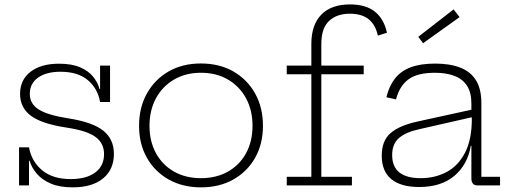

<svg xmlns="http://www.w3.org/2000/svg" viewBox="-20 -818 2260 847"><path d="M300.5 8.5Q243 8.5 204 -8.2Q165 -25 142.2 -51.8Q119.5 -78.5 110.5 -109H98.5L108 -168Q119 -106 165.8 -67Q212.5 -28 292 -28Q360.5 -28 399.8 -56.8Q439 -85.5 439 -138.5Q439 -186 401.5 -213.8Q364 -241.5 274.5 -255Q164.5 -271.5 116.5 -307.2Q68.5 -343 68.5 -403.5Q68.5 -466 114.8 -501.5Q161 -537 240.5 -537Q297.5 -537 334.8 -520.5Q372 -504 392 -478.2Q412 -452.5 419 -425.5H431L421.5 -368Q411.5 -427 367.8 -464.2Q324 -501.5 246.5 -501.5Q185 -501.5 148.2 -475.8Q111.5 -450 111.5 -404Q111.5 -359 152.2 -334.2Q193 -309.5 281 -296Q389.5 -279 436 -241.2Q482.5 -203.5 482.5 -139.5Q482.5 -70 434.5 -30.8Q386.5 8.5 300.5 8.5ZM64 0V-168H108V0ZM421.5 -368V-528.5H465.5V-368Z M866.5 8.5Q785.5 8.5 724 -26.2Q662.5 -61 628 -122Q593.5 -183 593.5 -263Q593.5 -343.5 628 -405.5Q662.5 -467.5 723.8 -502.8Q785 -538 866.5 -538Q948 -538 1009.5 -502.8Q1071 -467.5 1105.5 -405.5Q1140 -343.5 1140 -263Q1140 -183 1105.5 -122Q1071 -61 1009.5 -26.2Q948 8.5 866.5 8.5ZM866.5 -32Q934.5 -32 985.8 -61Q1037 -90 1065.5 -142.2Q1094 -194.5 1094 -263Q1094 -331.5 1065.5 -384.2Q1037 -437 985.8 -467Q934.5 -497 866.5 -497Q799 -497 747.8 -467Q696.5 -437 668 -384.2Q639.5 -331.5 639.5 -263Q639.5 -194.5 668 -142.2Q696.5 -90 747.8 -61Q799 -32 866.5 -32Z M1245 0V-38H1353.5V-490.5H1245V-528.5H1353.5V-624Q1353.5 -708.5 1397.5 -753.5Q1441.5 -798.5 1524 -798.5Q1594 -798.5 1634 -766.5Q1674 -734.5 1687 -673.5L1647 -661Q1636 -710 1605.5 -733.8Q1575 -757.5 1523.5 -757.5Q1465 -757.5 1431.2 -725.2Q1397.5 -693 1397.5 -624V-528.5H1584.5V-490.5H1397.5V-38H1532.5V0Z M2086 0Q2073 0 2066.2 -8Q2059.5 -16 2059.5 -30.5V-222L2063.5 -235L2061.5 -294L2059.5 -319V-361Q2059.5 -410.5 2039.8 -440.2Q2020 -470 1984 -483.5Q1948 -497 1898.5 -497Q1821.5 -497 1782 -468Q1742.5 -439 1727 -379.5L1684.5 -389Q1696.5 -438.5 1722.5 -471.8Q1748.5 -505 1792 -521.2Q1835.5 -537.5 1899.5 -537.5Q1964 -537.5 2009.8 -520Q2055.5 -502.5 2079.5 -464.2Q2103.5 -426 2103.5 -363.5V-38H2186V0ZM1829 7Q1748.5 7 1706.2 -27.8Q1664 -62.5 1664 -131.5Q1664 -197 1703 -230.8Q1742 -264.5 1822.5 -282L2073.5 -337V-303.5L1829.5 -248Q1770 -235 1740 -209Q1710 -183 1710 -134Q1710 -82.5 1742 -57.2Q1774 -32 1835.5 -32Q1899 -32 1950.2 -59.2Q2001.5 -86.5 2031.5 -144.5Q2061.5 -202.5 2061.5 -294L2073 -175H2057Q2043 -92 1984.8 -42.5Q1926.5 7 1829 7ZM1981 -776.5 2007.5 -742.5 1846.5 -627.5 1825 -655.5Z"/></svg>

Font: Hepta Slab Light
Style: Regular
Weight: 300
Designer: Michael LaGattuta
Foundry: Michael LaGattuta
Version: Version 1.102